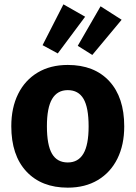

<svg xmlns="http://www.w3.org/2000/svg" viewBox="-20 -847 624 884"><path d="M552 -265Q552 -180 520.5 -116.5Q489 -53 430.5 -18Q372 17 292 17Q171 17 101.5 -57.5Q32 -132 32 -266Q32 -351 63.5 -414.5Q95 -478 153.5 -513Q212 -548 292 -548Q414 -548 483 -473.5Q552 -399 552 -265ZM196 -266Q196 -179 219.5 -139Q243 -99 292 -99Q340 -99 364 -139.5Q388 -180 388 -265Q388 -352 364.5 -392Q341 -432 292 -432Q244 -432 220 -391.5Q196 -351 196 -266ZM372 -770 246 -601 176 -639 272 -827ZM540 -756 405 -594 338 -636 443 -818Z"/></svg>

Font: Fira Sans BGR
Style: Bold
Weight: 700
Designer: bBox Type GmbH & Carrois Corporate GbR & Edenspiekermann AG
Foundry: bBox Type GmbH & Carrois Corporate GbR & Edenspiekermann AG
Version: Version 4.301